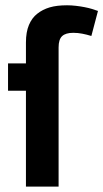

<svg xmlns="http://www.w3.org/2000/svg" viewBox="-20 -692 383 712"><path d="M9.8 -457H76.2V-534.7Q76.2 -573.2 87.4 -599.6Q98.6 -626 118.2 -641.1Q137.7 -656.7 164.1 -664.6Q190.4 -672.4 228.5 -672.4Q244.6 -672.4 261.5 -670.4Q278.3 -668.5 293.5 -665.5Q308.6 -662.6 321.5 -658.7Q334.5 -654.8 343.3 -651.4L318.8 -558.6Q301.3 -564 284.9 -567.1Q268.6 -570.3 251.5 -570.3Q223.6 -570.3 210.4 -558.1Q197.3 -545.9 197.3 -516.1V0H76.2V-355.5H9.8Z"/></svg>

Font: PT Astra Sans
Style: Bold
Weight: 700
Designer: A.Korolkova, I. Chaeva
Foundry: ParaType Ltd
Version: Version 1.001; ttfautohint (v1.6)